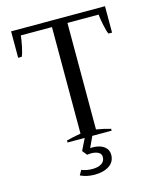

<svg xmlns="http://www.w3.org/2000/svg" viewBox="-133 -792 904 1102"><g transform="rotate(-15 319.5 -240.5)"><path d="M598 -700V-543H577Q569 -557 560.5 -598.5Q552 -640 550 -663H365V-30Q414 -22 450 -11V0H335L305 65Q310 64 320 64Q364 65 388 83.5Q412 102 412 132Q412 174 378.5 196.5Q345 219 292 219Q245 219 207 201L223 172Q252 184 287 184Q321 184 341.5 171Q362 158 362 132Q362 113 344.5 104Q327 95 302 95Q292 95 278 97L256 69L290 0H188V-12Q222 -21 273 -30V-663H88Q86 -640 77.5 -598.5Q69 -557 61 -543H40V-700Z"/></g></svg>

Font: Trirong
Style: Regular
Weight: 400
Designer: Katatrad Team
Foundry: CadsonDemak
Version: Version 1.001